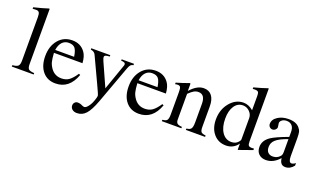

<svg xmlns="http://www.w3.org/2000/svg" viewBox="-87 -1206 3241 1947"><g transform="rotate(20 1533.0 -232.5)"><path d="M257 0H21V-15Q68 -19 83 -34.5Q98 -50 98 -92V-561Q98 -597 89 -611Q80 -625 56 -625Q35 -625 19 -623V-639Q114 -662 177 -683L182 -679V-87Q182 -45 196 -31.5Q210 -18 257 -15Z M686 -164 702 -157Q642 10 493 10Q405 10 354 -51.5Q303 -113 303 -217Q303 -324 360 -392Q417 -460 510 -460Q600 -460 649 -391Q678 -351 683 -277H375Q379 -214 387.5 -181Q396 -148 421 -114Q463 -59 532 -59Q581 -59 614.5 -83Q648 -107 686 -164ZM377 -309H581Q572 -372 551.5 -398Q531 -424 483 -424Q441 -424 413 -394.5Q385 -365 377 -309Z M1176 -450V-435Q1158 -433 1147 -422Q1136 -411 1126 -384L976 25Q937 131 897.5 174.5Q858 218 801 218Q769 218 750 201.5Q731 185 731 160Q731 141 743.5 127.5Q756 114 774 114Q803 114 826 127Q839 134 852 134Q873 134 902 90Q916 70 929 32.5Q942 -5 942 -18Q942 -31 900 -119L768 -401Q755 -430 715 -436V-450H920V-435Q888 -434 875.5 -428Q863 -422 863 -408Q863 -397 876 -367L988 -117L1085 -393Q1089 -402 1089 -411Q1089 -435 1043 -435V-450Z M1586 -164 1602 -157Q1542 10 1393 10Q1305 10 1254 -51.5Q1203 -113 1203 -217Q1203 -324 1260 -392Q1317 -460 1410 -460Q1500 -460 1549 -391Q1578 -351 1583 -277H1275Q1279 -214 1287.5 -181Q1296 -148 1321 -114Q1363 -59 1432 -59Q1481 -59 1514.5 -83Q1548 -107 1586 -164ZM1277 -309H1481Q1472 -372 1451.5 -398Q1431 -424 1383 -424Q1341 -424 1313 -394.5Q1285 -365 1277 -309Z M2107 0H1899L1900 -15Q1937 -18 1949.5 -36.5Q1962 -55 1962 -105V-304Q1962 -405 1889 -405Q1864 -405 1842 -393Q1820 -381 1786 -348V-72Q1786 -42 1799.5 -30Q1813 -18 1851 -15V0H1640V-15Q1678 -18 1690 -33.5Q1702 -49 1702 -94V-337Q1702 -374 1695 -388Q1688 -402 1667 -402Q1647 -402 1638 -398V-415Q1708 -435 1775 -460L1783 -457V-379H1784Q1855 -460 1928 -460Q1985 -460 2015.5 -420Q2046 -380 2046 -306V-85Q2046 -45 2058 -32Q2070 -19 2107 -15Z M2613 -42 2466 10 2462 7V-57Q2414 10 2334 10Q2251 10 2200 -49.5Q2149 -109 2149 -205Q2149 -311 2210 -385.5Q2271 -460 2357 -460Q2411 -460 2462 -417V-573Q2462 -604 2453 -614Q2444 -624 2416 -624Q2402 -624 2394 -623V-639Q2485 -663 2541 -683L2546 -681V-114Q2546 -79 2554.5 -68Q2563 -57 2590 -57Q2596 -57 2613 -58ZM2462 -102V-332Q2462 -372 2431.5 -402Q2401 -432 2360 -432Q2303 -432 2269 -381Q2235 -330 2235 -245Q2235 -153 2272.5 -97.5Q2310 -42 2373 -42Q2420 -42 2447 -74Q2462 -91 2462 -102Z M3064 -66V-38Q3026 10 2974 10Q2917 10 2910 -63H2909Q2845 10 2764 10Q2717 10 2688 -17.5Q2659 -45 2659 -94Q2659 -164 2729 -211Q2777 -243 2909 -292V-346Q2909 -391 2887.5 -413.5Q2866 -436 2831 -436Q2801 -436 2781 -421.5Q2761 -407 2761 -387Q2761 -378 2764 -367Q2767 -356 2767 -345Q2767 -330 2753.5 -317Q2740 -304 2721 -304Q2704 -304 2691 -317Q2678 -330 2678 -350Q2678 -398 2729 -430Q2776 -460 2844 -460Q2925 -460 2962 -415Q2980 -394 2985 -372.5Q2990 -351 2990 -304V-113Q2990 -47 3021 -47Q3041 -47 3064 -66ZM2909 -127V-268Q2817 -236 2781 -202Q2747 -171 2747 -125Q2747 -87 2766 -67.5Q2785 -48 2816 -48Q2849 -48 2874 -64Q2895 -79 2902 -92Q2909 -105 2909 -127Z"/></g></svg>

Font: STIX MathJax Main
Style: Regular
Weight: 400
Designer: MicroPress Inc., with final additions and corrections provided by Coen Hoffman, Elsevier (retired)
Version: Version 1.1.1